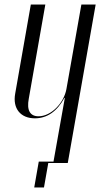

<svg xmlns="http://www.w3.org/2000/svg" viewBox="-20 -719 442 847"><path d="M264 -287H266L216 -6H151L131 108H174L193 0H279L402 -699H339L273 -326C262 -265 206 -206 150 -206C113 -206 97 -232 107 -284L180 -699H116L47 -306C35 -240 71 -197 134 -197C188 -197 232 -228 264 -287Z"/></svg>

Font: Moniqa Ita Display
Style: Italic
Weight: 400
Italic angle: -10°
Designer: Rajesh Rajput
Foundry: Rajesh Rajput
Version: Version 1.000